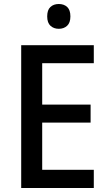

<svg xmlns="http://www.w3.org/2000/svg" viewBox="-20 -940 543 960"><path d="M449 0H86V-714H449V-624H191V-417H433V-327H191V-91H449ZM274 -920Q300 -920 316 -905Q332 -890 332 -858Q332 -826 315.5 -811Q299 -796 274 -796Q249 -796 232.5 -811Q216 -826 216 -858Q216 -890 232 -905Q248 -920 274 -920Z"/></svg>

Font: Noto Sans Ethiopic SemiCondensed Medium
Style: Regular
Weight: 500
Width: 4
Designer: Monotype Design Team
Foundry: Monotype Imaging Inc.
Version: Version 2.102; ttfautohint (v1.8.4.7-5d5b)